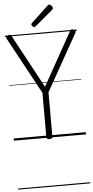

<svg xmlns="http://www.w3.org/2000/svg" viewBox="-92 -1250 842 1743"><g transform="rotate(-5 328.5 -378.5)"><path d="M323 14Q296 14 296 -5V-410L15 -928Q10 -938 13.5 -944.5Q17 -951 29 -957Q42 -963 49 -961Q56 -959 63 -946L324 -463L593 -945Q601 -959 608.5 -961Q616 -963 628 -957Q641 -951 644 -944.5Q647 -938 642 -928L351 -410V-5Q351 14 323 14ZM275 -1011Q268 -1011 259 -1020Q250 -1029 250 -1036Q250 -1038 250.5 -1041.5Q251 -1045 255 -1048L410 -1194Q414 -1197 417 -1200Q420 -1203 424 -1203Q431 -1203 439 -1197.5Q447 -1192 452 -1184Q457 -1176 457 -1169Q457 -1165 456 -1162Q455 -1159 450 -1154L288 -1018Q284 -1015 281 -1013Q278 -1011 275 -1011ZM0 436H657V446H0ZM0 -20H657V0H0ZM0 -505H657V-500H0ZM0 -956H657V-946H0Z"/></g></svg>

Font: Playwrite HU Guides
Style: Regular
Weight: 400
Designer: Veronika Burian, José Scaglione
Foundry: TypeTogether
Version: Version 1.003